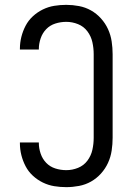

<svg xmlns="http://www.w3.org/2000/svg" viewBox="-20 -763 540 791"><path d="M253 8Q228 8 203.5 4Q179 0 156.5 -11Q134 -22 115.5 -39Q97 -56 85.5 -78Q74 -100 68 -124Q62 -148 62 -173V-176H140V-174Q140 -152 147.5 -130Q155 -108 170.5 -92Q186 -76 208 -69Q230 -62 253 -62Q278 -62 301.5 -71.5Q325 -81 340 -101Q355 -121 360.5 -145.5Q366 -170 366 -195V-540Q366 -565 360.5 -589.5Q355 -614 340 -634Q325 -654 301.5 -663.5Q278 -673 253 -673Q230 -673 208 -666Q186 -659 170.5 -643Q155 -627 147.5 -605Q140 -583 140 -561V-559H62V-562Q62 -587 68 -611Q74 -635 85.5 -657Q97 -679 115.5 -696Q134 -713 156.5 -724Q179 -735 203.5 -739Q228 -743 253 -743Q279 -743 305.5 -738Q332 -733 355 -720Q378 -707 396 -687Q414 -667 425 -643Q436 -619 440 -592.5Q444 -566 444 -540V-195Q444 -169 440 -142.5Q436 -116 425 -92Q414 -68 396 -48Q378 -28 355 -15Q332 -2 305.5 3Q279 8 253 8Z"/></svg>

Font: Iosevka Term SS14
Style: Regular
Weight: 400
Monospace: yes
Designer: Belleve Invis
Foundry: Belleve Invis
Version: Version 24.1.1; ttfautohint (v1.8.4)